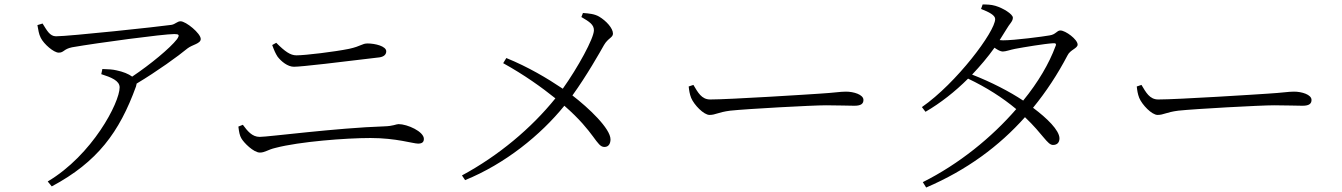

<svg xmlns="http://www.w3.org/2000/svg" viewBox="-20 -794 5990 857"><path d="M432 -463C476 -449 514 -434 514 -404C514 -336 392 -102 193 16L211 38C415 -71 513 -204 587 -408L590 -421C682 -476 776 -544 817 -578C839 -595 876 -599 876 -620C876 -645 810 -699 786 -699C771 -699 763 -686 745 -683C691 -675 288 -632 230 -632C202 -632 189 -659 170 -689L147 -682C151 -661 153 -642 162 -625C176 -597 220 -559 242 -559C266 -559 263 -575 302 -583C417 -603 709 -642 758 -642C779 -642 783 -638 770 -619C739 -579 652 -507 570 -452C554 -464 529 -474 500 -480C483 -484 467 -485 437 -486Z M1674 -538C1694 -541 1704 -551 1704 -565C1704 -588 1654 -600 1621 -600C1595 -600 1593 -588 1538 -576C1474 -563 1343 -547 1303 -547C1276 -547 1252 -564 1213 -603L1195 -593C1204 -568 1210 -555 1219 -541C1235 -520 1264 -496 1292 -496C1326 -496 1501 -517 1674 -538ZM1044 -229C1047 -204 1050 -189 1057 -177C1068 -157 1112 -113 1140 -113C1163 -113 1175 -126 1210 -134C1317 -162 1524 -178 1634 -178C1748 -178 1824 -153 1846 -153C1863 -153 1872 -159 1872 -174C1872 -207 1798 -240 1759 -240C1748 -240 1735 -231 1695 -230C1482 -223 1178 -183 1139 -183C1105 -183 1084 -210 1064 -237Z M2226 -512C2320 -460 2398 -404 2459 -355C2351 -221 2205 -99 2042 -11L2056 10C2235 -63 2393 -191 2499 -322C2637 -202 2642 -138 2678 -138C2698 -138 2705 -155 2705 -172C2705 -220 2608 -312 2535 -368C2598 -455 2658 -561 2676 -593C2694 -624 2716 -626 2716 -644C2716 -668 2686 -701 2654 -720C2633 -732 2609 -734 2582 -736L2575 -718C2611 -697 2631 -684 2631 -659C2631 -623 2559 -492 2492 -398C2422 -445 2338 -495 2240 -535Z M3075 -415 3054 -408C3056 -390 3058 -375 3065 -357C3078 -326 3121 -281 3147 -281C3174 -281 3185 -293 3239 -300C3313 -308 3606 -324 3667 -324C3726 -324 3761 -322 3794 -322C3826 -322 3834 -333 3834 -348C3834 -372 3790 -385 3756 -385C3730 -385 3706 -380 3639 -376C3597 -373 3236 -350 3150 -350C3111 -350 3095 -382 3075 -415Z M4099 19 4114 43C4296 -35 4440 -142 4555 -271C4636 -194 4655 -147 4680 -147C4699 -147 4709 -158 4709 -177C4708 -213 4654 -266 4591 -313C4650 -385 4701 -463 4745 -547C4757 -572 4790 -578 4790 -595C4790 -618 4736 -658 4713 -658C4697 -658 4693 -640 4665 -636C4638 -631 4508 -614 4457 -614L4442 -615L4472 -663C4486 -688 4501 -698 4501 -715C4501 -731 4457 -758 4423 -768C4403 -774 4383 -774 4366 -774L4359 -754C4395 -740 4422 -726 4422 -709C4422 -653 4249 -423 4095 -316L4111 -295C4178 -334 4243 -385 4301 -443C4383 -404 4455 -358 4516 -307C4407 -181 4261 -62 4099 19ZM4319 -461C4355 -499 4389 -539 4419 -581C4433 -571 4446 -564 4456 -564C4469 -564 4490 -572 4511 -576C4548 -583 4644 -599 4681 -601C4691 -602 4697 -599 4691 -587C4663 -511 4614 -427 4547 -345C4487 -385 4404 -428 4319 -461Z M5075 -415 5054 -408C5056 -390 5058 -375 5065 -357C5078 -326 5121 -281 5147 -281C5174 -281 5185 -293 5239 -300C5313 -308 5606 -324 5667 -324C5726 -324 5761 -322 5794 -322C5826 -322 5834 -333 5834 -348C5834 -372 5790 -385 5756 -385C5730 -385 5706 -380 5639 -376C5597 -373 5236 -350 5150 -350C5111 -350 5095 -382 5075 -415Z"/></svg>

Font: Noto Serif JP Light
Style: Regular
Weight: 300
Designer: Ryoko NISHIZUKA 西塚涼子 (kana & ideographs); Frank Grießhammer (Latin, Greek & Cyrillic); Wenlong ZHANG 张文龙 (bopomofo); San
Foundry: Adobe
Version: Version 2.001;hotconv 1.1.0;makeotfexe 2.6.0